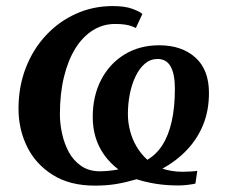

<svg xmlns="http://www.w3.org/2000/svg" viewBox="-20 -586 722 617"><path d="M284.5 10.5Q204.5 10.5 149.8 -23.8Q95 -58 67.2 -114.2Q39.5 -170.5 39.5 -236.5Q39.5 -308 63 -368.2Q86.5 -428.5 128.2 -473Q170 -517.5 224.8 -542Q279.5 -566.5 342 -566.5Q381.5 -566.5 405.8 -557.5Q430 -548.5 437.5 -541L416.5 -496Q409.5 -499.5 401 -502.5Q392.5 -505.5 380.2 -507.2Q368 -509 349.5 -509Q311 -509 278.2 -488.5Q245.5 -468 222 -430Q198.5 -392 185.5 -338.5Q172.5 -285 172.5 -218.5Q172.5 -188.5 179.5 -156.5Q186.5 -124.5 201.2 -97.2Q216 -70 240.5 -53Q265 -36 299.5 -35.5Q310.5 -35.5 326.2 -36.8Q342 -38 360.5 -41.5Q333.5 -62 315 -88Q296.5 -114 287.2 -144.5Q278 -175 278 -210Q278 -277.5 305 -329.5Q332 -381.5 380.2 -411Q428.5 -440.5 491.5 -440.5Q564 -440.5 607.8 -401.2Q651.5 -362 651.5 -287.5Q651.5 -231 633 -185.5Q614.5 -140 581.2 -104.8Q548 -69.5 502 -44Q515.5 -39.5 531.8 -36.8Q548 -34 566.5 -34Q577 -34 591.2 -34.8Q605.5 -35.5 614 -37L608 4Q600 6 583.5 8Q567 10 554 10Q514 10 480.2 4.5Q446.5 -1 419 -10Q385 0 354.2 5.2Q323.5 10.5 284.5 10.5ZM486.5 -396.5Q463.5 -396.5 445.8 -381.5Q428 -366.5 415.8 -341Q403.5 -315.5 397.2 -284Q391 -252.5 391 -219.5Q391 -192.5 398 -165.5Q405 -138.5 419 -114.8Q433 -91 453.5 -72.5Q482.5 -89.5 502 -120Q521.5 -150.5 531.8 -195.8Q542 -241 542 -301Q542 -347.5 528.5 -372Q515 -396.5 486.5 -396.5Z"/></svg>

Font: Merriweather 24pt SemiBold
Style: Italic
Weight: 600
Italic angle: -7.8°
Version: Version 2.101